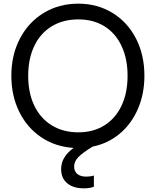

<svg xmlns="http://www.w3.org/2000/svg" viewBox="-20 -797 851 1049"><path d="M677 -383Q677 -476 644 -546Q611 -616 550.5 -653.5Q490 -691 408 -691Q325 -691 263 -653.5Q201 -616 167.5 -546Q134 -476 134 -383Q134 -289 167.5 -219.5Q201 -150 263 -112Q325 -74 408 -74Q490 -74 550.5 -112Q611 -150 644 -219.5Q677 -289 677 -383ZM408 -777Q512 -777 594.5 -726.5Q677 -676 723 -586.5Q769 -497 769 -383Q769 -284 733.5 -202Q698 -120 634 -66.5Q570 -13 486 4Q429 39 407 62.5Q385 86 385 113Q385 139 402.5 153.5Q420 168 451 168Q474 168 493 162V223Q472 232 438 232Q381 232 347.5 204.5Q314 177 314 127Q314 94 330 66Q346 38 382 11Q283 5 205.5 -47Q128 -99 85 -186.5Q42 -274 42 -383Q42 -497 89 -586.5Q136 -676 219 -726.5Q302 -777 408 -777Z"/></svg>

Font: Application
Style: Regular
Weight: 400
Designer: Wei Huang
Foundry: Wei Huang
Version: Version 0.012